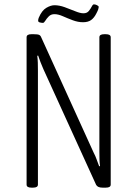

<svg xmlns="http://www.w3.org/2000/svg" viewBox="-20 -859 630 881"><path d="M124 2Q102 2 102 -12V-688Q102 -702 124 -702H135Q153 -702 159.5 -699Q166 -696 169 -688L410 -158Q418 -143 423 -128.5Q428 -114 435 -96L439 -97Q437 -112 436.5 -127.5Q436 -143 436 -164V-688Q436 -702 458 -702H466Q488 -702 488 -688V-12Q488 2 466 2H450Q428 2 421 -11L179 -542Q165 -574 155 -604L151 -603Q153 -587 153.5 -571.5Q154 -556 154 -535V-12Q154 2 132 2ZM177 -754Q171 -754 163 -756Q155 -758 155 -764Q155 -771 158 -778Q172 -811 192.5 -823Q213 -835 230 -835Q252 -835 277 -826Q302 -817 325 -807.5Q348 -798 363 -798Q379 -798 387.5 -808.5Q396 -819 401 -829Q406 -839 411 -839Q418 -839 425.5 -835Q433 -831 433 -827Q433 -824 431 -817Q429 -810 422 -797Q412 -777 398 -767Q384 -757 361 -757Q338 -757 314 -766Q290 -775 268.5 -784.5Q247 -794 230 -794Q214 -794 204 -784Q194 -774 188 -764Q182 -754 177 -754Z"/></svg>

Font: Asap Condensed ExtraLight
Style: Regular
Weight: 200
Width: 3
Designer: Pablo Cosgaya
Foundry: Omnibus-Type
Version: Version 3.001; ttfautohint (v1.8.4.7-5d5b)